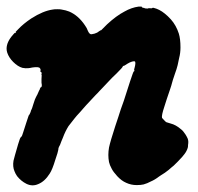

<svg xmlns="http://www.w3.org/2000/svg" viewBox="-33 -522 600 583"><path d="M394 -502H397Q397 -501 398 -500Q400 -498 404 -498Q405 -498 405 -498Q406 -496 415 -496Q418 -496 418 -497Q418 -498 421 -497Q428 -496 430 -498Q431 -499 434 -498Q451 -494 467 -481Q476 -474 486 -463Q502 -445 510 -420Q515 -404 515 -378Q515 -361 511 -346Q506 -320 503 -312Q502 -310 498 -297.5Q494 -285 492 -279.5Q490 -274 489 -269Q488 -264 483 -249.5Q478 -235 473.5 -221.5Q469 -208 466 -198Q457 -171 459 -164Q460 -163 465 -157.5Q470 -152 472 -151Q475 -150 485 -147Q501 -143 516 -130Q523 -125 530 -114Q535 -106 537 -101Q540 -93 538 -82Q538 -76 537 -73Q534 -63 527 -54Q523 -48 507.5 -32Q492 -16 487 -13Q483 -10 479 -6Q468 3 456 10Q452 13 450 14Q437 24 425 29Q414 35 403 38Q395 40 382 40Q365 40 350 33Q336 27 323 13Q311 0 306 -10Q300 -21 298 -30Q294 -51 298 -74Q302 -93 317 -139Q319 -144 326 -166Q333 -189 343 -216Q351 -242 362 -275Q372 -305 373 -305Q375 -305 375 -308Q375 -310 374.5 -310Q374 -310 374 -310Q374 -310 376 -317.5Q378 -325 378 -329.5Q378 -334 377 -335Q375 -337 368 -335Q361 -333 353 -328Q344 -322 343 -322Q341 -323 339 -319Q340 -318 321 -299Q306 -285 297 -275Q288 -265 279.5 -256.5Q271 -248 269 -245.5Q267 -243 263.5 -239.5Q260 -236 257 -233Q252 -228 229 -203Q224 -198 221 -194Q218 -190 211 -182.5Q204 -175 200 -170.5Q196 -166 193 -162Q184 -151 175 -139Q165 -123 158 -104Q155 -97 153 -92Q149 -80 146 -76Q144 -72 144 -67Q143 -60 135 -37Q126 -7 118 5Q103 29 83 37Q65 45 47 36Q31 28 19 13Q14 6 11 -2Q5 -16 8 -34Q10 -43 22 -84Q28 -104 30 -105Q34 -108 35 -113Q36 -115 38 -122Q45 -143 47 -150Q53 -169 54 -171Q57 -174 60 -182Q61 -187 62 -188Q64 -191 68 -205Q72 -216 73 -220Q74 -222 76 -226.5Q78 -231 78.5 -231.5Q79 -232 80 -234Q83 -241 84 -243Q84 -243 85.5 -246.5Q87 -250 87.5 -250Q88 -250 88 -252Q90 -257 91 -257Q94 -257 94 -264Q94 -266 93 -271Q93 -275 93 -282Q93 -289 93.5 -291.5Q94 -294 93 -294.5Q92 -295 93 -296Q94 -299 93 -302Q92 -304 90.5 -303.5Q89 -303 90 -305Q90 -306 90 -308Q91 -312 88 -315Q85 -320 65 -317Q56 -315 53 -315Q45 -314 35 -316Q21 -320 7 -334Q-6 -347 -11 -362Q-13 -368 -13 -374Q-13 -395 7 -417Q12 -423 12.5 -422Q13 -421 14 -422L16 -424H14Q13 -424 22 -433Q38 -450 62 -466Q98 -489 127 -493Q131 -494 141 -494Q151 -494 154 -493Q167 -491 177 -487Q205 -475 225 -445Q231 -437 234 -428Q239 -417 245 -418Q254 -419 262 -423Q265 -425 268.5 -427.5Q272 -430 272.5 -430Q273 -430 274 -430L275 -431L292 -448Q320 -474 345 -487Q366 -499 388 -502Q393 -502 394 -502Z"/></svg>

Font: TT2020 Style B
Style: Italic
Weight: 400
Italic angle: -15°
Version: Version 0.2.000